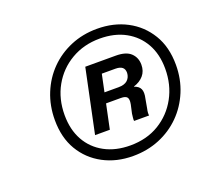

<svg xmlns="http://www.w3.org/2000/svg" viewBox="-96 -857 827 758"><g transform="rotate(-20 318.0 -477.5)"><path d="M343 -217Q273 -217 218 -246.5Q163 -276 131.5 -329Q100 -382 100 -456Q100 -516 121 -567.5Q142 -619 179.5 -657Q217 -695 268 -716.5Q319 -738 379 -738Q449 -738 504 -709Q559 -680 591.5 -626.5Q624 -573 624 -498Q624 -438 602.5 -386.5Q581 -335 543 -297Q505 -259 454 -238Q403 -217 343 -217ZM347 -260Q416 -260 468 -291.5Q520 -323 549.5 -377Q579 -431 579 -498Q579 -559 554 -603.5Q529 -648 483.5 -673Q438 -698 376 -698Q309 -698 256 -667Q203 -636 173 -582.5Q143 -529 143 -461Q143 -400 168 -355Q193 -310 239 -285Q285 -260 347 -260ZM229 -346 285 -613H413Q456 -613 476 -594Q496 -575 496 -545Q496 -518 480.5 -500Q465 -482 439 -474V-473Q458 -467 464.5 -453Q471 -439 465 -413L458 -374Q456 -366 455.5 -358.5Q455 -351 456 -346H393Q392 -350 393 -359Q394 -368 395 -376L403 -412Q407 -433 400.5 -441Q394 -449 375 -449H302L310 -492H381Q406 -492 418.5 -503.5Q431 -515 432 -534Q432 -550 422.5 -557.5Q413 -565 394 -565H337L291 -346Z"/></g></svg>

Font: Mona Sans ExtraLight SemiBold
Style: Italic
Weight: 600
Italic angle: -11.6951°
Version: Version 2.000